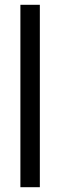

<svg xmlns="http://www.w3.org/2000/svg" viewBox="-20 -780 250 800"><path d="M146 0H65V-760H146Z"/></svg>

Font: Noto Sans Devanagari ExtraCondensed
Style: Regular
Weight: 400
Width: 2
Designer: Jelle Bosma - Monotype Design Team
Foundry: Monotype Imaging Inc.
Version: Version 2.006